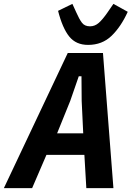

<svg xmlns="http://www.w3.org/2000/svg" viewBox="-60 -972 680 992"><path d="M386 0 376 -172H180L106 0H-40L290 -698H472L526 0ZM362 -451 361 -578H347L303 -451L235 -283H370ZM395 -740Q333 -740 298 -783Q263 -826 240 -916L314 -952L335 -906Q349 -874 363 -855Q377 -836 405 -836Q430 -836 450 -853.5Q470 -871 495 -907L526 -952L600 -911Q565 -834 516.5 -787Q468 -740 395 -740Z"/></svg>

Font: IBM Plex Sans Cond
Style: Bold Italic
Weight: 700
Width: 3
Italic angle: -11°
Designer: Mike Abbink, Paul van der Laan, Pieter van Rosmalen
Foundry: Bold Monday
Version: Version 1.3